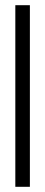

<svg xmlns="http://www.w3.org/2000/svg" viewBox="-20 -719 175 739"><path d="M95 -699V0H39V-699Z"/></svg>

Font: Moniqa Cond Heading
Style: Regular
Weight: 400
Width: 3
Designer: Rajesh Rajput
Foundry: Rajesh Rajput
Version: Version 1.000